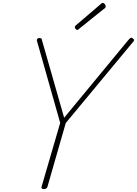

<svg xmlns="http://www.w3.org/2000/svg" viewBox="-20 -1274 934 1308"><path d="M278 14Q260 14 263 -1L390 -437L233 -991Q229 -1004 234.5 -1009.5Q240 -1015 246 -1015Q258 -1015 261.5 -1011.5Q265 -1008 266 -1000L417 -472L854 -1001Q865 -1014 871.5 -1016.5Q878 -1019 886 -1011Q893 -1007 893.5 -1001.5Q894 -996 887 -989L428 -436L303 -1Q298 14 278 14ZM507 -1070Q501 -1070 495.5 -1076Q490 -1082 490 -1087Q490 -1089 490.5 -1092Q491 -1095 493 -1098L666 -1246Q670 -1249 672 -1251.5Q674 -1254 679 -1254Q684 -1254 689 -1250.5Q694 -1247 697 -1241.5Q700 -1236 700 -1230Q700 -1228 699.5 -1225.5Q699 -1223 696 -1220L518 -1077Q514 -1074 512 -1072Q510 -1070 507 -1070Z"/></svg>

Font: Playwrite AU QLD Thin
Style: Regular
Weight: 250
Designer: Veronika Burian, José Scaglione
Foundry: TypeTogether
Version: Version 1.002